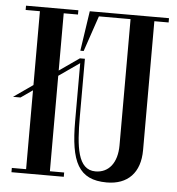

<svg xmlns="http://www.w3.org/2000/svg" viewBox="-51 -748 742 804"><g transform="rotate(5 319.5 -346.0)"><path d="M627 -700H294L269 -532H283L333.9 -682H467V-152C467 -77 431 -34 376 -34C301 -34 291 -130 291 -257V-500H270L186 -441.4V-682H246V-700H26V-682H86V-371.6L5 -315H36.5L86 -349.5V-18H26V0H246V-18H186V-419.3L273 -480V-237C273 -65.5 308 8 427 8C515 8 567 -45 567 -140V-682H627Z"/></g></svg>

Font: Picaflor 24 pt
Style: Regular
Weight: 400
Designer: Ariel Martín Pérez
Foundry: Tunera Type Foundry
Version: Version 1.000;hotconv 1.0.109;makeotfexe 2.5.65596